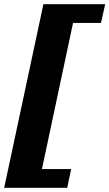

<svg xmlns="http://www.w3.org/2000/svg" viewBox="-40 -770 524 920"><path d="M301 40 282 130H-20L168 -750H464L444 -660H310L161 40Z"/></svg>

Font: Roboto Serif 20pt ExtraBold
Style: Italic
Weight: 800
Italic angle: -10°
Version: Version 1.007